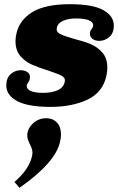

<svg xmlns="http://www.w3.org/2000/svg" viewBox="-20 -500 565 916"><path d="M10 -92Q10 -128 31 -146.5Q52 -165 79 -165Q97 -165 110 -156.5Q123 -148 123 -133Q123 -119 116.5 -110Q110 -101 108 -94Q105 -77 124.5 -67Q144 -57 185 -57Q227 -57 255 -69.5Q283 -82 289 -110Q293 -128 275 -138Q257 -148 211 -163Q163 -178 131.5 -192Q100 -206 77 -233Q54 -260 54 -303Q54 -321 58 -338Q72 -404 134 -442Q196 -480 313 -480Q422 -480 472.5 -452Q523 -424 523 -378Q523 -342 501.5 -323.5Q480 -305 453 -305Q435 -305 422 -314Q409 -323 409 -339Q409 -352 416 -360Q423 -368 424 -376Q427 -393 406 -402.5Q385 -412 343 -412Q306 -412 280.5 -400.5Q255 -389 251 -367Q247 -348 266.5 -338Q286 -328 332 -315Q380 -303 412.5 -289.5Q445 -276 468.5 -249Q492 -222 492 -178Q492 -159 488 -140Q471 -59 397 -24.5Q323 10 222 10Q113 10 61.5 -18Q10 -46 10 -92ZM49 368Q119 308 133 244Q135 234 135 230Q135 211 122 187Q110 163 110 147Q110 115 136.5 89.5Q163 64 201 64Q232 64 251.5 84.5Q271 105 271 142Q271 158 267 174Q247 274 73 396Z"/></svg>

Font: Taviraj Black
Style: Italic
Weight: 900
Italic angle: -12°
Designer: Katatrad Team
Foundry: CadsonDemak
Version: Version 1.001